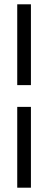

<svg xmlns="http://www.w3.org/2000/svg" viewBox="-20 -720 224 891"><path d="M60 -700H123.5V-325H60ZM60 -224H123.5V151H60Z"/></svg>

Font: Urbanist Light
Style: Regular
Weight: 300
Designer: Corey Hu
Foundry: Corey Hu
Version: Version 1.330; ttfautohint (v1.8.4.7-5d5b)